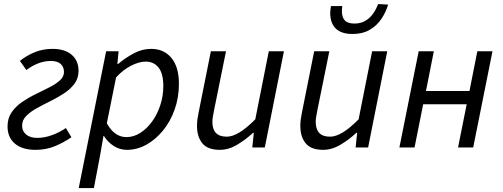

<svg xmlns="http://www.w3.org/2000/svg" viewBox="-20 -745 2541 970"><path d="M159.4 12Q92.4 12 55.3 -19.4Q18.1 -50.7 18.1 -106.5Q18.1 -147.8 38.8 -177.7Q59.5 -207.7 91.7 -229.8Q123.9 -251.9 160.6 -269.6Q197.4 -287.4 229.6 -303.8Q261.8 -320.3 282.5 -338.8Q303.2 -357.3 303.2 -381.2Q303.2 -406.5 286.7 -421.8Q270.2 -437 237.3 -437Q203.9 -437 172.8 -424.8Q141.6 -412.6 113.4 -391.4L80.4 -437.2Q114.5 -464.5 155.8 -481.3Q197.2 -498.1 245.2 -498.1Q307.4 -498.1 342.1 -468.3Q376.8 -438.6 376.8 -386.8Q376.8 -349.4 356.1 -321.8Q335.4 -294.2 303.2 -273.1Q271.1 -252.1 234.3 -234Q197.5 -215.9 165.3 -198Q133.2 -180.1 112.5 -159.2Q91.7 -138.3 91.7 -110Q91.7 -82.4 111.9 -65.4Q132.1 -48.4 168 -48.4Q205.2 -48.4 243.5 -62.6Q281.9 -76.8 312.8 -98.2L340.8 -51.7Q306.4 -27.5 260.4 -7.7Q214.4 12 159.4 12Z M377.7 205.1 516.2 -486.1H579.2L573.1 -422H577.1Q613.9 -453.2 656.2 -475.7Q698.4 -498.1 743.9 -498.1Q808 -498.1 845.9 -452.5Q883.9 -406.9 883.9 -321.7Q883.9 -251.9 862.2 -191.2Q840.5 -130.5 803 -84.9Q765.5 -39.4 719 -13.7Q672.4 12 621.7 12Q584.2 12 553.9 -7.9Q523.7 -27.7 504.9 -58.4H502.9L484.6 45.7L454.3 205.1ZM618.5 -52.3Q655 -52.3 688.6 -73.5Q722.2 -94.8 748.3 -130.9Q774.4 -166.9 789.8 -213.6Q805.1 -260.3 805.1 -310.5Q805.1 -372.9 781.2 -403.4Q757.3 -433.8 716.1 -433.8Q682.6 -433.8 641.7 -412.8Q600.8 -391.9 566.4 -353.8L519.7 -121.9Q541 -84.5 565.6 -68.4Q590.2 -52.3 618.5 -52.3Z M1090.6 12Q1029.6 12 1002.5 -20.8Q975.3 -53.6 975.3 -108.9Q975.3 -126.3 977.3 -141.2Q979.3 -156.2 983.3 -176L1045.3 -486H1121.8L1061 -186.1Q1057.6 -167.2 1055.3 -154.6Q1053 -142 1053 -129.5Q1053 -92.7 1070.7 -73.6Q1088.3 -54.5 1125.9 -54.5Q1153.9 -54.5 1189.4 -75.7Q1224.9 -96.9 1269.7 -142.1L1338 -486H1414.4L1317.8 0H1254.6L1262.3 -73.9H1258.3Q1220 -38.5 1177.3 -13.3Q1134.6 12 1090.6 12Z M1612.6 12Q1551.6 12 1524.5 -20.8Q1497.3 -53.6 1497.3 -108.9Q1497.3 -126.3 1499.3 -141.2Q1501.3 -156.2 1505.3 -176L1567.3 -486H1643.8L1583 -186.1Q1579.6 -167.2 1577.3 -154.6Q1575 -142 1575 -129.5Q1575 -92.7 1592.7 -73.6Q1610.3 -54.5 1647.9 -54.5Q1675.9 -54.5 1711.4 -75.7Q1746.9 -96.9 1791.7 -142.1L1860 -486H1936.4L1839.8 0H1776.6L1784.3 -73.9H1780.3Q1742 -38.5 1699.3 -13.3Q1656.6 12 1612.6 12ZM1761.4 -573.3Q1704.1 -573.3 1676.1 -601Q1648.2 -628.7 1648.2 -680.1Q1648.2 -687.6 1649.5 -697.1Q1650.8 -706.7 1652.2 -714.5H1709.3Q1708.3 -705.6 1707.8 -699.7Q1707.3 -693.7 1707.3 -688.7Q1707.3 -658 1721.9 -642Q1736.6 -626 1770.8 -626Q1801.8 -626 1824.9 -639.3Q1848 -652.6 1864.1 -674.9Q1880.2 -697.2 1890.2 -724.5L1940.8 -721.8Q1929.3 -682.7 1906.3 -648.8Q1883.2 -614.9 1847.5 -594.1Q1811.7 -573.3 1761.4 -573.3Z M1997.8 0 2095.2 -486.1H2171.8L2132 -285.3H2351.8L2391.5 -486.1H2468.1L2370.6 0H2294.1L2337.7 -218.1H2117.9L2074.3 0Z"/></svg>

Font: Source Sans 3 VF
Style: Italic
Weight: 200
Italic angle: -11°
Designer: Paul D. Hunt
Foundry: Adobe Systems Incorporated
Version: Version 3.042;hotconv 1.0.118;makeotfexe 2.5.65603